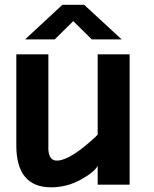

<svg xmlns="http://www.w3.org/2000/svg" viewBox="-20 -779 649 810"><path d="M184.1 -166Q180.2 -97.7 225.6 -101.6Q273.4 -106 359.9 -180.7Q378.9 -197.3 392.1 -210.9V-549.8H526.9V0H392.1V-79.1Q377 -51.8 319.1 -20.3Q261.2 11.2 195.8 11.2Q48.8 11.2 48.8 -166V-549.8H184.1ZM243.2 -758.8H335L493.2 -612.8H367.2L289.1 -689.9L210.9 -612.8H85.9Z"/></svg>

Font: Junction Bold
Style: Bold
Weight: 700
Designer: Caroline Hadilaksono
Foundry: Caroline Hadilaksono
Version: Version 001.001